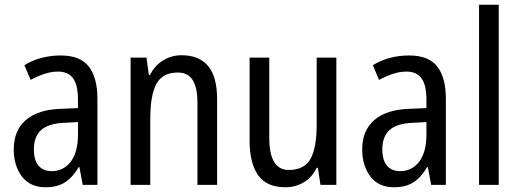

<svg xmlns="http://www.w3.org/2000/svg" viewBox="-20 -780 2194 810"><path d="M236 -546Q318 -546 354.5 -499.5Q391 -453 391 -363V0H329L315 -75H312Q287 -32 254.5 -11Q222 10 172 10Q107 10 72.5 -35.5Q38 -81 38 -150Q38 -229 89 -273.5Q140 -318 239 -321L309 -324V-359Q309 -422 288 -450Q267 -478 225 -478Q197 -478 168 -468.5Q139 -459 109 -443L83 -505Q115 -525 154 -535.5Q193 -546 236 -546ZM252 -262Q183 -259 153 -231Q123 -203 123 -151Q123 -103 143 -80.5Q163 -58 198 -58Q248 -58 278.5 -98Q309 -138 309 -213V-265Z M746 -547Q820 -547 858 -501.5Q896 -456 896 -360V0H813V-347Q813 -410 793 -442Q773 -474 730 -474Q666 -474 640 -426.5Q614 -379 614 -279V0H531V-537H598L608 -464H613Q633 -504 668.5 -525.5Q704 -547 746 -547Z M1399 -537V0H1332L1321 -72H1316Q1296 -31 1261 -10.5Q1226 10 1184 10Q1104 10 1068.5 -41.5Q1033 -93 1033 -186V-537H1116V-199Q1116 -63 1198 -63Q1264 -63 1290 -110Q1316 -157 1316 -253V-537Z M1706 -546Q1788 -546 1824.5 -499.5Q1861 -453 1861 -363V0H1799L1785 -75H1782Q1757 -32 1724.5 -11Q1692 10 1642 10Q1577 10 1542.5 -35.5Q1508 -81 1508 -150Q1508 -229 1559 -273.5Q1610 -318 1709 -321L1779 -324V-359Q1779 -422 1758 -450Q1737 -478 1695 -478Q1667 -478 1638 -468.5Q1609 -459 1579 -443L1553 -505Q1585 -525 1624 -535.5Q1663 -546 1706 -546ZM1722 -262Q1653 -259 1623 -231Q1593 -203 1593 -151Q1593 -103 1613 -80.5Q1633 -58 1668 -58Q1718 -58 1748.5 -98Q1779 -138 1779 -213V-265Z M2084 0H2001V-760H2084Z"/></svg>

Font: Noto Sans Bengali UI Condensed
Style: Regular
Weight: 400
Width: 3
Designer: Jelle Bosma - Monotype Design Team
Foundry: Monotype Imaging Inc.
Version: Version 2.003; ttfautohint (v1.8.4.7-5d5b)